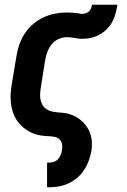

<svg xmlns="http://www.w3.org/2000/svg" viewBox="-20 -581 540 816"><path d="M180 215V110H190Q200 110 210 106.5Q220 103 227 95Q234 87 238 77.5Q242 68 243 58Q246 45 243.5 31.5Q241 18 231.5 10Q222 2 208.5 0Q195 -2 181.5 -2.5Q168 -3 155 -5Q142 -7 129.5 -11Q117 -15 106 -21Q95 -27 85 -34.5Q75 -42 66.5 -51Q58 -60 51 -70.5Q44 -81 39 -93Q34 -105 31 -117.5Q28 -130 26.5 -143Q25 -156 25 -169.5Q25 -183 26.5 -196.5Q28 -210 30 -223L50 -343Q54 -368 62.5 -392.5Q71 -417 85.5 -439Q100 -461 120.5 -478.5Q141 -496 164.5 -507Q188 -518 213 -523Q238 -528 263 -528Q276 -528 289.5 -527Q303 -526 316 -524Q320 -523 323.5 -522.5Q327 -522 331 -522Q338 -522 345.5 -525Q353 -528 359 -533.5Q365 -539 367.5 -546.5Q370 -554 371 -561H479Q476 -543 471.5 -525Q467 -507 458 -489.5Q449 -472 435 -458Q421 -444 404 -434.5Q387 -425 368.5 -420.5Q350 -416 332 -416Q314 -416 297 -419.5Q280 -423 263 -423Q246 -423 228.5 -415Q211 -407 199.5 -392.5Q188 -378 181.5 -361Q175 -344 172 -326L153 -206Q150 -189 150.5 -172Q151 -155 158 -140Q165 -125 178.5 -116.5Q192 -108 209 -105.5Q226 -103 243 -102Q260 -101 276 -96Q292 -91 306 -82.5Q320 -74 331.5 -63Q343 -52 351.5 -38.5Q360 -25 365 -9Q370 7 370.5 24Q371 41 369 58Q365 79 358 99.5Q351 120 339 139Q327 158 310 173Q293 188 273 197.5Q253 207 232 211Q211 215 190 215Z"/></svg>

Font: Iosevka SS04 Extrabold
Style: Italic
Weight: 800
Italic angle: -9°
Monospace: yes
Designer: Belleve Invis
Foundry: Belleve Invis
Version: Version 19.0.0; ttfautohint (v1.8.4)